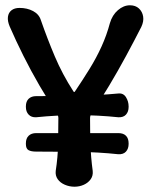

<svg xmlns="http://www.w3.org/2000/svg" viewBox="-20 -702 586 727"><path d="M117 -258Q99 -257 88.5 -268Q78 -279 78 -297V-299Q78 -318 88.5 -328Q99 -338 117 -338Q194 -338 273 -339.5Q352 -341 428 -348Q447 -350 457 -334Q467 -318 467 -299V-297Q467 -279 457 -268Q447 -257 428 -258Q352 -266 273 -266Q194 -266 117 -258ZM117 -128Q98 -128 88 -133.5Q78 -139 78 -157V-159Q78 -178 88.5 -188Q99 -198 117 -198Q194 -198 273 -198Q352 -198 428 -198Q447 -198 457 -188Q467 -178 467 -159V-157Q467 -139 457 -128Q447 -117 428 -118Q352 -126 273 -127Q194 -128 117 -128ZM262 5Q243 5 225.5 -2.5Q208 -10 198.5 -23.5Q189 -37 191 -55Q199 -107 200 -156Q201 -205 201 -255Q201 -263 196 -272Q162 -322 129.5 -378Q97 -434 68.5 -491Q40 -548 17 -601Q8 -622 10 -638Q12 -654 23.5 -663Q35 -672 54 -672Q83 -672 105.5 -660Q128 -648 135 -625Q159 -556 187.5 -488.5Q216 -421 258 -356Q261 -351 264 -356Q293 -399 319 -441Q345 -483 364.5 -526Q384 -569 396 -614Q405 -645 426.5 -663.5Q448 -682 472 -682Q493 -682 506 -670Q519 -658 522 -639.5Q525 -621 515 -600Q488 -547 457.5 -490.5Q427 -434 393.5 -378Q360 -322 326 -272Q321 -263 321 -255Q321 -205 322.5 -156Q324 -107 331 -55Q333 -37 323.5 -23.5Q314 -10 297.5 -2.5Q281 5 262 5Z"/></svg>

Font: Winky Sans Medium
Style: Regular
Weight: 500
Designer: Simon Atzbach
Foundry: typofactur
Version: Version 1.205